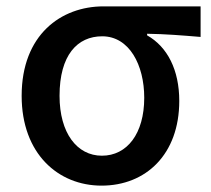

<svg xmlns="http://www.w3.org/2000/svg" viewBox="-20 -570 664 603"><path d="M299 13C438 13 543 -85 543 -253C543 -350 506 -423 442 -459V-464C502 -463 549 -459 610 -454V-550H305C172 -550 48 -461 48 -269C48 -87 163 13 299 13ZM300 -81C222 -81 167 -152 167 -269C167 -397 223 -456 301 -456C386 -456 433 -366 433 -263C433 -150 379 -81 300 -81Z"/></svg>

Font: Source Han Sans JP Medium
Style: Regular
Weight: 500
Designer: Ryoko NISHIZUKA 西塚涼子 (kana, bopomofo & ideographs); Paul D. Hunt (Latin, Greek & Cyrillic); Sandoll Communications 산돌커뮤니
Foundry: Adobe
Version: Version 2.002;hotconv 1.0.116;makeotfexe 2.5.65601